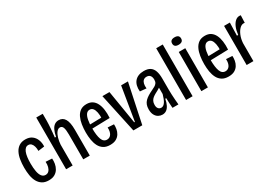

<svg xmlns="http://www.w3.org/2000/svg" viewBox="4 -1464 3126 2240"><g transform="rotate(-30 1567.5 -344.5)"><path d="M217 12Q165 12 130.5 -10Q96 -32 75.5 -69.5Q55 -107 47 -156.5Q39 -206 39 -260Q39 -317 47.5 -368Q56 -419 76 -457.5Q96 -496 130 -518Q164 -540 213 -540Q268 -540 302.5 -514Q337 -488 352.5 -446Q368 -404 365 -358L281 -347Q282 -379 274.5 -406Q267 -433 251.5 -449.5Q236 -466 211 -466Q190 -466 174.5 -452.5Q159 -439 148.5 -413Q138 -387 133 -349.5Q128 -312 128 -265Q128 -201 137 -155.5Q146 -110 165.5 -86Q185 -62 215 -62Q242 -62 259.5 -80Q277 -98 285 -128.5Q293 -159 290 -195L375 -190Q378 -156 372 -121Q366 -86 348 -55.5Q330 -25 298 -6.5Q266 12 217 12Z M454 0V-343V-697H541V-602Q541 -581 539.5 -554.5Q538 -528 536 -500Q534 -472 531 -443Q528 -414 525 -386H541Q551 -439 567.5 -473Q584 -507 608 -523.5Q632 -540 663 -540Q718 -540 745.5 -493Q773 -446 773 -348V0H685V-335Q685 -398 674 -428.5Q663 -459 634 -459Q609 -459 589 -433.5Q569 -408 557 -367Q545 -326 542 -280V0Z M1044 12Q991 12 956.5 -10Q922 -32 902.5 -69.5Q883 -107 875 -155Q867 -203 867 -256Q867 -311 875 -362Q883 -413 902 -453Q921 -493 954 -516.5Q987 -540 1038 -540Q1084 -540 1115 -519.5Q1146 -499 1164.5 -462Q1183 -425 1190 -374.5Q1197 -324 1193 -264L932 -257V-312L1130 -317L1110 -294Q1113 -350 1105 -388Q1097 -426 1080.5 -445.5Q1064 -465 1037 -465Q1009 -465 991 -441Q973 -417 964.5 -372Q956 -327 956 -262Q956 -165 975.5 -112.5Q995 -60 1042 -60Q1060 -60 1074.5 -68Q1089 -76 1099 -91Q1109 -106 1114 -128.5Q1119 -151 1117 -180L1200 -175Q1202 -145 1196.5 -112.5Q1191 -80 1173.5 -51.5Q1156 -23 1124.5 -5.5Q1093 12 1044 12Z M1360 0 1247 -527H1342L1416 -77H1425L1499 -527H1591L1480 0Z M1748 11Q1721 11 1695.5 -2.5Q1670 -16 1653.5 -46Q1637 -76 1637 -123Q1637 -158 1647 -184Q1657 -210 1676.5 -229.5Q1696 -249 1722 -265Q1748 -281 1780 -296Q1805 -308 1825 -319Q1845 -330 1856.5 -346.5Q1868 -363 1868 -392Q1868 -427 1852 -446.5Q1836 -466 1805 -466Q1780 -466 1763.5 -452Q1747 -438 1740.5 -412Q1734 -386 1738 -348L1653 -356Q1649 -398 1657.5 -432.5Q1666 -467 1686.5 -491Q1707 -515 1738 -527.5Q1769 -540 1810 -540Q1863 -540 1894.5 -519.5Q1926 -499 1940.5 -458Q1955 -417 1955 -356V-206Q1955 -179 1956.5 -142Q1958 -105 1961 -67.5Q1964 -30 1967 0H1887Q1884 -33 1882.5 -67Q1881 -101 1880 -134H1867Q1858 -85 1841 -52.5Q1824 -20 1801 -4.5Q1778 11 1748 11ZM1776 -66Q1792 -66 1805.5 -75.5Q1819 -85 1830 -102Q1841 -119 1850.5 -143.5Q1860 -168 1868 -197V-303L1898 -316Q1891 -299 1875 -287Q1859 -275 1839 -264.5Q1819 -254 1799 -243Q1779 -232 1761.5 -218Q1744 -204 1733.5 -183.5Q1723 -163 1723 -133Q1723 -100 1738 -83Q1753 -66 1776 -66Z M2070 0V-697H2158V0Z M2276 0V-528H2364V0ZM2318 -601Q2288 -601 2273 -613.5Q2258 -626 2258 -651Q2258 -676 2273.5 -688.5Q2289 -701 2318 -701Q2349 -701 2364 -688.5Q2379 -676 2379 -651Q2379 -626 2363.5 -613.5Q2348 -601 2318 -601Z M2639 12Q2586 12 2551.5 -10Q2517 -32 2497.5 -69.5Q2478 -107 2470 -155Q2462 -203 2462 -256Q2462 -311 2470 -362Q2478 -413 2497 -453Q2516 -493 2549 -516.5Q2582 -540 2633 -540Q2679 -540 2710 -519.5Q2741 -499 2759.5 -462Q2778 -425 2785 -374.5Q2792 -324 2788 -264L2527 -257V-312L2725 -317L2705 -294Q2708 -350 2700 -388Q2692 -426 2675.5 -445.5Q2659 -465 2632 -465Q2604 -465 2586 -441Q2568 -417 2559.5 -372Q2551 -327 2551 -262Q2551 -165 2570.5 -112.5Q2590 -60 2637 -60Q2655 -60 2669.5 -68Q2684 -76 2694 -91Q2704 -106 2709 -128.5Q2714 -151 2712 -180L2795 -175Q2797 -145 2791.5 -112.5Q2786 -80 2768.5 -51.5Q2751 -23 2719.5 -5.5Q2688 12 2639 12Z M2886 0V-323V-527H2964L2959 -353H2976Q2982 -411 2999.5 -452.5Q3017 -494 3042.5 -516.5Q3068 -539 3097 -539Q3103 -539 3108 -538.5Q3113 -538 3117 -537L3113 -437Q3110 -438 3105.5 -438.5Q3101 -439 3098 -439Q3070 -439 3044 -413.5Q3018 -388 2999.5 -343.5Q2981 -299 2977 -243V0Z"/></g></svg>

Font: Bricolage Grotesque 24pt Condensed
Style: Regular
Weight: 400
Width: 3
Designer: Mathieu Triay
Foundry: Atelier Triay
Version: Version 1.001;gftools[0.9.33.dev8+g029e19f]